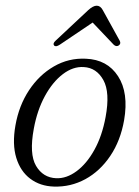

<svg xmlns="http://www.w3.org/2000/svg" viewBox="-20 -662 498 690"><path d="M288.5 -451Q365.5 -448 404.2 -388.2Q443 -328.5 426 -230Q413 -156 376.2 -101.5Q339.5 -47 286.8 -18.2Q234 10.5 173.5 8.5Q124.5 7 89 -19.5Q53.5 -46 38.5 -94.8Q23.5 -143.5 35.5 -211.5Q48 -282.5 84.2 -337.5Q120.5 -392.5 173.5 -423.2Q226.5 -454 288.5 -451ZM182 -21.5Q219 -20 255.2 -46.8Q291.5 -73.5 319.2 -123.5Q347 -173.5 359.5 -241.5Q376 -330 351.5 -374.2Q327 -418.5 281 -421Q242.5 -423.5 205.8 -395.5Q169 -367.5 141.2 -316.5Q113.5 -265.5 101.5 -199.5Q84.5 -108.5 109.5 -66Q134.5 -23.5 182 -21.5ZM195 -501.5Q180.5 -492 174.5 -498.5Q168.5 -505.5 180 -516L297 -625.5Q314.5 -641.5 327.5 -641.5Q341 -641.5 349.5 -625.5L410 -516Q416 -505 406.5 -498.5Q397.5 -493 388.5 -501.5L313 -581Z"/></svg>

Font: Fraunces 72pt S050 Light
Style: Italic
Weight: 300
Italic angle: -16°
Version: Version 1.000; ttfautohint (v1.8.3)